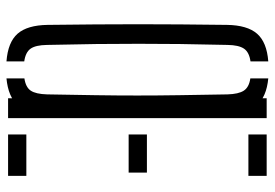

<svg xmlns="http://www.w3.org/2000/svg" viewBox="-148 -697 850 594"><g transform="rotate(90 277.0 -400.0)"><path d="M170 5Q110.5 0.5 84.2 -29.5Q58 -59.5 57 -122Q56 -202 55.5 -270.2Q55 -338.5 55 -402.5Q55 -466.5 55.5 -533.2Q56 -600 57 -677.5Q58 -740 84.2 -770.2Q110.5 -800.5 170 -805V-750Q141.5 -746 130.5 -729.8Q119.5 -713.5 119 -679Q117 -598 116.2 -532Q115.5 -466 115.5 -403.8Q115.5 -341.5 116.2 -273.2Q117 -205 119 -120.5Q119.5 -85.5 130.5 -69.8Q141.5 -54 170 -50ZM222.5 5V-50.5Q250 -54.5 260.5 -70.2Q271 -86 272 -120.5Q273.5 -203 274.5 -270.2Q275.5 -337.5 275.5 -399.5Q275.5 -461.5 274.5 -528.8Q273.5 -596 272 -679Q271 -713 260.5 -729.2Q250 -745.5 222.5 -749.5V-805Q280 -799.5 305.8 -769.2Q331.5 -739 333 -677.5Q334.5 -600 335.2 -533.2Q336 -466.5 336 -402.5Q336 -338.5 335.2 -270.2Q334.5 -202 333 -122Q331.5 -60 305.8 -30.2Q280 -0.5 222.5 5ZM284 0V-800H345.5V0ZM396 -743.5V-800H524V-743.5ZM396 -373V-429.5H514V-373ZM396 0V-56.5H524V0Z"/></g></svg>

Font: Big Shoulders Stencil Text Light
Style: Regular
Weight: 300
Designer: Patric King
Foundry: XO Type Co
Version: Version 1.000